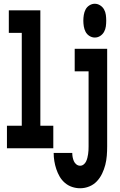

<svg xmlns="http://www.w3.org/2000/svg" viewBox="-20 -790 640 1023"><path d="M17 0V-120H96V-615H27V-735H195V-120H264V0ZM485 -590Q470 -590 456.5 -598.5Q443 -607 436 -620.5Q429 -634 426.5 -649.5Q424 -665 424 -680Q424 -695 426.5 -710.5Q429 -726 436 -739.5Q443 -753 456.5 -761.5Q470 -770 485 -770Q500 -770 513.5 -761.5Q527 -753 534.5 -739.5Q542 -726 544 -710.5Q546 -695 546 -680Q546 -665 544 -649.5Q542 -634 534.5 -620.5Q527 -607 514 -598.5Q501 -590 485 -590ZM407 213Q385 213 364 206Q343 199 326 184.5Q309 170 298 151Q287 132 280 111Q273 90 269.5 68.5Q266 47 266 25H365Q365 36 367 47Q369 58 373.5 68.5Q378 79 387 86Q396 93 407 93Q417 93 425.5 86.5Q434 80 438.5 70.5Q443 61 445.5 51Q448 41 449.5 31Q451 21 451.5 10.5Q452 0 452 -10V-410H378V-530H551V-10Q551 15 549 40Q547 65 541 88.5Q535 112 524 135Q513 158 496 176Q479 194 455.5 203.5Q432 213 407 213Z"/></svg>

Font: Iosevka Curly Slab HvEx
Style: Regular
Weight: 900
Width: 7
Monospace: yes
Designer: Belleve Invis
Foundry: Belleve Invis
Version: Version 11.1.0; ttfautohint (v1.8.3)